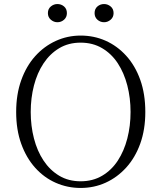

<svg xmlns="http://www.w3.org/2000/svg" viewBox="-20 -915 799 950"><path d="M264 -805Q246 -805 231.5 -817.5Q217 -830 217 -850Q217 -871 231.5 -883Q246 -895 264 -895Q283 -895 297 -883Q311 -871 311 -850Q311 -830 297 -817.5Q283 -805 264 -805ZM495 -805Q476 -805 462 -817.5Q448 -830 448 -850Q448 -871 462 -883Q476 -895 495 -895Q513 -895 527.5 -883Q542 -871 542 -850Q542 -830 527.5 -817.5Q513 -805 495 -805ZM379 15Q314 15 256 -10.5Q198 -36 154 -85Q110 -134 85 -203.5Q60 -273 60 -361Q60 -448 85 -518Q110 -588 154 -637Q198 -686 256 -712.5Q314 -739 379 -739Q445 -739 502.5 -713.5Q560 -688 604.5 -639Q649 -590 674 -520Q699 -450 699 -361Q699 -274 674 -204.5Q649 -135 604.5 -86Q560 -37 502.5 -11Q445 15 379 15ZM379 -18Q439 -18 485.5 -45.5Q532 -73 563 -120.5Q594 -168 610 -230Q626 -292 626 -361Q626 -430 610 -492Q594 -554 563 -601.5Q532 -649 485.5 -676.5Q439 -704 379 -704Q319 -704 273 -676.5Q227 -649 195.5 -601.5Q164 -554 148 -492Q132 -430 132 -361Q132 -292 148 -230Q164 -168 195.5 -120.5Q227 -73 273 -45.5Q319 -18 379 -18Z"/></svg>

Font: Source Han Serif JP VF
Style: Regular
Weight: 250
Designer: Ryoko NISHIZUKA 西塚涼子 (kana & ideographs); Frank Grießhammer (Latin, Greek & Cyrillic); Wenlong ZHANG 张文龙 (bopomofo); San
Foundry: Adobe
Version: Version 2.001;hotconv 1.1.0;makeotfexe 2.6.0